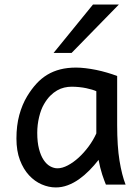

<svg xmlns="http://www.w3.org/2000/svg" viewBox="-20 -801 602 833"><path d="M488.3 -258.8Q488.3 -166.5 498.5 -103.8Q508.8 -41 524.9 0H439.5Q437 -6.3 432.6 -17.6Q428.2 -28.8 423.6 -43.2Q418.9 -57.6 414.8 -74.2Q410.6 -90.8 407.7 -107.4Q388.7 -83 367.4 -61.5Q346.2 -40 322.8 -23.4Q299.3 -6.8 273.9 2.7Q248.5 12.2 222.2 12.2Q191.4 12.2 160.9 -1Q130.4 -14.2 106 -40.5Q81.5 -66.9 66.4 -106.7Q51.3 -146.5 51.3 -200.2Q51.3 -256.3 63.7 -302Q76.2 -347.7 97.7 -383.3Q116.7 -414.6 138.2 -438Q159.7 -461.4 185.3 -476.8Q210.9 -492.2 241.7 -500Q272.5 -507.8 310.1 -507.8Q328.6 -507.8 351.3 -505.1Q374 -502.4 397.7 -497.6Q421.4 -492.7 444.8 -485.8Q468.3 -479 488.3 -471.2ZM290.5 -424.8Q274.9 -424.8 259 -421.1Q243.2 -417.5 227.8 -408.7Q212.4 -399.9 198 -385.5Q183.6 -371.1 170.9 -349.1Q157.7 -326.7 149.7 -293.2Q141.6 -259.8 141.6 -224.6Q141.6 -184.1 149.2 -155Q156.7 -126 169.2 -107.2Q181.6 -88.4 197.5 -79.6Q213.4 -70.8 229.5 -70.8Q250 -70.8 274.2 -83.5Q298.3 -96.2 321.3 -117.2Q344.2 -138.2 364.5 -165.5Q384.8 -192.9 397.9 -222.2V-405.3Q390.6 -408.7 379.2 -412.1Q367.7 -415.5 353.8 -418.5Q339.8 -421.4 323.5 -423.1Q307.1 -424.8 290.5 -424.8ZM495.6 -781.2 290.5 -571.3H212.4L383.3 -781.2Z"/></svg>

Font: Andika DR AuSIL
Style: Regular
Weight: 400
Designer: Annie Olsen & Victor Gaultney
Foundry: SIL International
Version: Version 0.003